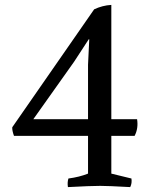

<svg xmlns="http://www.w3.org/2000/svg" viewBox="-20 -758 600 783"><path d="M342 -598 282 -506 116 -272H339V-494L344 -598ZM339 -50V-204H37Q29 -226 30 -239L364 -720Q398 -736 434 -738V-272H539Q545 -235 529 -204H434V-50L516 -30Q519 -11 511 5Q421 0 389 0Q350 0 257 5Q254 -14 259 -30Q304 -36 339 -50Z"/></svg>

Font: Alike
Style: Regular
Weight: 400
Designer: Cyreal (www.cyreal.org)
Foundry: Cyreal (www.cyreal.org)
Version: Version 1.212